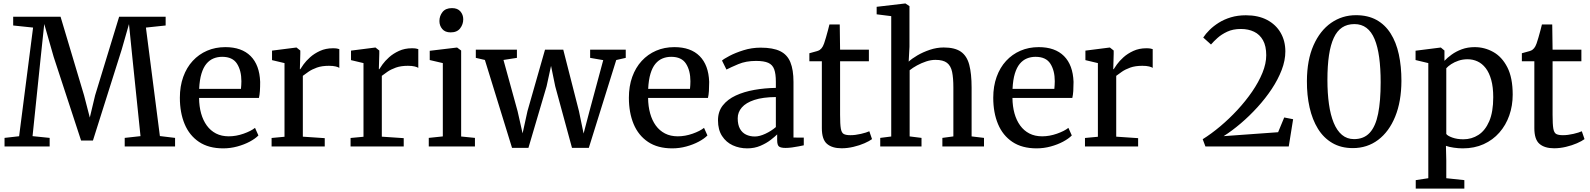

<svg xmlns="http://www.w3.org/2000/svg" viewBox="-20 -839 9110 1100"><path d="M89.5 -58.5 169.5 -681 55.5 -693V-743H327L461.5 -293L494.5 -165.5L525 -293L662.5 -743H929V-693L816 -681L896 -59.5L983 -49V0H694.5V-49L785 -59L738.5 -508L719 -701L677.5 -556L512.5 -34H444.5L287.5 -513L233.5 -701.5L213 -508L166.5 -59L264.5 -49V0H6V-49Z M1259 11Q1175.5 11 1120.2 -26Q1065 -63 1037.8 -128.2Q1010.5 -193.5 1010.5 -279Q1010.5 -345 1029.8 -398.5Q1049 -452 1084 -490Q1119 -528 1166.5 -548.5Q1214 -569 1271 -569Q1364.5 -569 1415.8 -517.8Q1467 -466.5 1470.5 -370Q1470.5 -340 1469 -317.5Q1467.5 -295 1463.5 -278H1120.5Q1121 -229.5 1132.2 -189.2Q1143.5 -149 1164.8 -119.8Q1186 -90.5 1217.5 -74.2Q1249 -58 1290.5 -58Q1332.5 -58 1375.2 -73Q1418 -88 1441 -106.5L1460.5 -63Q1442.5 -44.5 1410.8 -27.5Q1379 -10.5 1339.5 0.2Q1300 11 1259 11ZM1121 -330H1360.5Q1361.5 -339 1362.2 -351.5Q1363 -364 1363 -373.5Q1363 -434.5 1337.8 -474Q1312.5 -513.5 1253 -513.5Q1226 -513.5 1203 -504Q1180 -494.5 1162.5 -473.5Q1145 -452.5 1134.2 -417.2Q1123.5 -382 1121 -330Z M1536 0V-48.5L1610 -55.5V-477.5L1538.5 -494.5V-549L1676 -566.5H1679L1700.5 -549.5V-530.5L1698 -442.5H1700.5Q1705 -450.5 1719 -470Q1733 -489.5 1756.5 -510.8Q1780 -532 1813 -547.2Q1846 -562.5 1887.5 -562.5Q1902 -562.5 1910.5 -561Q1919 -559.5 1924 -557.5V-450Q1918.5 -454.5 1903.5 -458.2Q1888.5 -462 1864.5 -462Q1824 -462 1795.5 -451.8Q1767 -441.5 1747.8 -428.2Q1728.5 -415 1715 -404.5V-56L1840.5 -47.5V0Z M1988.5 0V-48.5L2062.5 -55.5V-477.5L1991 -494.5V-549L2128.5 -566.5H2131.5L2153 -549.5V-530.5L2150.5 -442.5H2153Q2157.5 -450.5 2171.5 -470Q2185.5 -489.5 2209 -510.8Q2232.5 -532 2265.5 -547.2Q2298.5 -562.5 2340 -562.5Q2354.5 -562.5 2363 -561Q2371.5 -559.5 2376.5 -557.5V-450Q2371 -454.5 2356 -458.2Q2341 -462 2317 -462Q2276.5 -462 2248 -451.8Q2219.5 -441.5 2200.2 -428.2Q2181 -415 2167.5 -404.5V-56L2293 -47.5V0Z M2436.5 0V-49L2517 -57.5V-477.5L2442 -495V-548L2597 -566.5H2599L2622 -549.5V-57L2701 -49V0ZM2561.5 -653.5Q2530 -653.5 2513.8 -672.8Q2497.5 -692 2497.5 -718.5Q2497.5 -747.5 2515.2 -770Q2533 -792.5 2569 -792.5H2570Q2601.5 -792.5 2617.8 -773.5Q2634 -754.5 2634 -728.5Q2634 -699.5 2616.2 -676.5Q2598.5 -653.5 2562.5 -653.5Z M2706 -507.5V-554.5H2941.5V-507.5L2864.5 -495.5L2945.5 -201.5L2974 -75L3002 -202.5L3102.5 -554.5H3207L3297 -202L3323.5 -74L3357 -201.5L3436 -494.5L3361 -507.5V-554.5H3565V-507.5L3510.5 -495L3353.5 8H3257L3161 -344.5L3137 -461.5L3111.5 -344.5L3007.5 8H2913.5L2758 -495.5Z M3831.5 11Q3748 11 3692.8 -26Q3637.5 -63 3610.2 -128.2Q3583 -193.5 3583 -279Q3583 -345 3602.2 -398.5Q3621.5 -452 3656.5 -490Q3691.5 -528 3739 -548.5Q3786.5 -569 3843.5 -569Q3937 -569 3988.2 -517.8Q4039.5 -466.5 4043 -370Q4043 -340 4041.5 -317.5Q4040 -295 4036 -278H3693Q3693.5 -229.5 3704.8 -189.2Q3716 -149 3737.2 -119.8Q3758.5 -90.5 3790 -74.2Q3821.5 -58 3863 -58Q3905 -58 3947.8 -73Q3990.5 -88 4013.5 -106.5L4033 -63Q4015 -44.5 3983.2 -27.5Q3951.5 -10.5 3912 0.2Q3872.5 11 3831.5 11ZM3693.5 -330H3933Q3934 -339 3934.8 -351.5Q3935.5 -364 3935.5 -373.5Q3935.5 -434.5 3910.2 -474Q3885 -513.5 3825.5 -513.5Q3798.5 -513.5 3775.5 -504Q3752.5 -494.5 3735 -473.5Q3717.5 -452.5 3706.8 -417.2Q3696 -382 3693.5 -330Z M4261 11Q4216 11 4178 -6.5Q4140 -24 4116.8 -59.8Q4093.5 -95.5 4093.5 -149.5Q4093.5 -200 4121 -235Q4148.5 -270 4195.5 -291.8Q4242.5 -313.5 4301.8 -324Q4361 -334.5 4425 -335.5V-371Q4425 -416 4415.5 -442Q4406 -468 4381.5 -479Q4357 -490 4311.5 -490Q4253.5 -490 4209.8 -471.5Q4166 -453 4142 -440.5L4116.5 -492Q4126.5 -501.5 4159.8 -519Q4193 -536.5 4239.8 -551.2Q4286.5 -566 4338 -566Q4408.5 -566 4449.5 -546Q4490.5 -526 4508.2 -482.5Q4526 -439 4526 -370V-51L4585 -50.5V-6.5Q4574 -4 4555.8 -0.5Q4537.5 3 4517.5 5.8Q4497.5 8.5 4480.5 8.5Q4454 8.5 4443.2 0.5Q4432.5 -7.5 4432.5 -37V-69Q4420 -56.5 4395.5 -37.5Q4371 -18.5 4336.8 -3.8Q4302.5 11 4261 11ZM4304.5 -57Q4331.5 -57 4365.2 -72.8Q4399 -88.5 4425 -111V-283Q4350.5 -282.5 4302 -266.5Q4253.5 -250.5 4230 -223.2Q4206.5 -196 4206.5 -161.5Q4206.5 -124.5 4219.2 -101.5Q4232 -78.5 4254.2 -67.8Q4276.5 -57 4304.5 -57Z M4801.5 10.5Q4747.5 10.5 4718 -14.8Q4688.5 -40 4688.5 -105V-488H4617V-534Q4626.5 -537 4638.8 -540Q4651 -543 4661.2 -546.2Q4671.5 -549.5 4676.5 -553Q4682.5 -557.5 4686.8 -562.5Q4691 -567.5 4694.5 -574.2Q4698 -581 4701.5 -590.5Q4706 -602.5 4712 -624Q4718 -645.5 4723.8 -666.5Q4729.5 -687.5 4732 -699H4791L4793 -554.5H4958V-488H4793V-181Q4793 -127 4797.2 -102.5Q4801.5 -78 4814.2 -71.2Q4827 -64.5 4852 -64.5Q4880.5 -64.5 4912.5 -72Q4944.5 -79.5 4960.5 -87L4976 -42Q4960.5 -30.5 4932.5 -18.2Q4904.5 -6 4870 2.2Q4835.5 10.5 4801.5 10.5Z M5086 -57V-746.5L5002.5 -757V-800L5165 -819H5167.5L5190.5 -804V-571L5186 -486Q5204 -503 5236 -521.8Q5268 -540.5 5307.5 -553.8Q5347 -567 5386.5 -567Q5450 -567 5484.8 -543Q5519.5 -519 5533 -468Q5546.5 -417 5546.5 -337V-57.5L5617.5 -49V0H5379V-49L5442 -57.5V-337.5Q5442 -392 5434.8 -427Q5427.5 -462 5405.5 -479Q5383.5 -496 5339.5 -496Q5313.5 -496 5286.2 -487Q5259 -478 5234.2 -464.5Q5209.5 -451 5191.5 -436.5V-57.5L5259.5 -49V0H5023V-49Z M5919 11Q5835.5 11 5780.2 -26Q5725 -63 5697.8 -128.2Q5670.5 -193.5 5670.5 -279Q5670.5 -345 5689.8 -398.5Q5709 -452 5744 -490Q5779 -528 5826.5 -548.5Q5874 -569 5931 -569Q6024.5 -569 6075.8 -517.8Q6127 -466.5 6130.5 -370Q6130.5 -340 6129 -317.5Q6127.5 -295 6123.5 -278H5780.5Q5781 -229.5 5792.2 -189.2Q5803.5 -149 5824.8 -119.8Q5846 -90.5 5877.5 -74.2Q5909 -58 5950.5 -58Q5992.5 -58 6035.2 -73Q6078 -88 6101 -106.5L6120.5 -63Q6102.5 -44.5 6070.8 -27.5Q6039 -10.5 5999.5 0.2Q5960 11 5919 11ZM5781 -330H6020.5Q6021.5 -339 6022.2 -351.5Q6023 -364 6023 -373.5Q6023 -434.5 5997.8 -474Q5972.5 -513.5 5913 -513.5Q5886 -513.5 5863 -504Q5840 -494.5 5822.5 -473.5Q5805 -452.5 5794.2 -417.2Q5783.5 -382 5781 -330Z M6196 0V-48.5L6270 -55.5V-477.5L6198.5 -494.5V-549L6336 -566.5H6339L6360.5 -549.5V-530.5L6358 -442.5H6360.5Q6365 -450.5 6379 -470Q6393 -489.5 6416.5 -510.8Q6440 -532 6473 -547.2Q6506 -562.5 6547.5 -562.5Q6562 -562.5 6570.5 -561Q6579 -559.5 6584 -557.5V-450Q6578.5 -454.5 6563.5 -458.2Q6548.5 -462 6524.5 -462Q6484 -462 6455.5 -451.8Q6427 -441.5 6407.8 -428.2Q6388.5 -415 6375 -404.5V-56L6500.5 -47.5V0Z M6870.5 -41.5Q6919.5 -72 6971 -115.2Q7022.5 -158.5 7069.5 -209.2Q7116.5 -260 7153.8 -314.2Q7191 -368.5 7212.8 -421.8Q7234.5 -475 7234.5 -522.5Q7234.5 -575 7216 -608.2Q7197.5 -641.5 7164.8 -657.2Q7132 -673 7089.5 -673Q7044 -673 7011 -657.5Q6978 -642 6955.2 -621.5Q6932.5 -601 6918 -584L6873.5 -624Q6887.5 -645.5 6909.8 -667.5Q6932 -689.5 6962.5 -708.8Q6993 -728 7032 -739.8Q7071 -751.5 7118 -751.5Q7189 -751.5 7239.5 -724.8Q7290 -698 7317 -651.2Q7344 -604.5 7344 -544.5Q7344 -493 7323 -438.2Q7302 -383.5 7266 -329.2Q7230 -275 7184.2 -224.8Q7138.5 -174.5 7088.5 -132Q7038.5 -89.5 6990.5 -59L7302.5 -81.5L7337.5 -166L7388.5 -156L7363.5 0H6886Z M7730.5 9.5Q7663 9.5 7613 -19.8Q7563 -49 7530.8 -101.2Q7498.5 -153.5 7482.8 -223.5Q7467 -293.5 7467.5 -375Q7468 -495 7505.2 -579.2Q7542.5 -663.5 7606 -707.8Q7669.5 -752 7748.5 -752Q7817 -752 7866.2 -724.8Q7915.5 -697.5 7947.2 -647.2Q7979 -597 7994 -528Q8009 -459 8009 -375.5Q8008.5 -257 7973.2 -170.8Q7938 -84.5 7875.5 -37.5Q7813 9.5 7730.5 9.5ZM7737.5 -42Q7794 -42 7827.5 -78.5Q7861 -115 7875.5 -187.5Q7890 -260 7890 -367.5Q7890 -448 7881.5 -510.2Q7873 -572.5 7855.2 -615Q7837.5 -657.5 7808.8 -679.2Q7780 -701 7740 -701Q7698.5 -701 7669.2 -681.5Q7640 -662 7621.5 -622.2Q7603 -582.5 7594 -522.5Q7585 -462.5 7585 -381Q7585 -305 7593.8 -242.8Q7602.5 -180.5 7621 -135.5Q7639.5 -90.5 7668.5 -66.2Q7697.5 -42 7737.5 -42Z M8091 241.5V193L8163 182V-477.5L8090 -495V-548.5L8232.5 -566.5H8235L8255.5 -549.5V-490.5Q8271.5 -508 8296.8 -526.2Q8322 -544.5 8355.2 -556.8Q8388.5 -569 8428.5 -569Q8485.5 -569 8535.2 -541.2Q8585 -513.5 8615.8 -453.5Q8646.5 -393.5 8646.5 -297Q8646.5 -233.5 8627 -177.8Q8607.5 -122 8570.2 -79.5Q8533 -37 8480 -13Q8427 11 8360.5 11Q8336 11 8308.5 7Q8281 3 8264 -3.5L8266 80.5V182L8369.5 193V241.5ZM8364 -41Q8411.5 -41 8450.2 -66Q8489 -91 8512 -144.2Q8535 -197.5 8535 -282Q8535 -340 8523.5 -381.2Q8512 -422.5 8491.8 -448.8Q8471.5 -475 8445 -487.2Q8418.5 -499.5 8388 -499.5Q8360.5 -499.5 8336.5 -491.5Q8312.5 -483.5 8294.2 -471.5Q8276 -459.5 8266 -448V-71.5Q8273.5 -60.5 8300.8 -50.8Q8328 -41 8364 -41Z M8883.5 10.5Q8829.5 10.5 8800 -14.8Q8770.5 -40 8770.5 -105V-488H8699V-534Q8708.5 -537 8720.8 -540Q8733 -543 8743.2 -546.2Q8753.5 -549.5 8758.5 -553Q8764.5 -557.5 8768.8 -562.5Q8773 -567.5 8776.5 -574.2Q8780 -581 8783.5 -590.5Q8788 -602.5 8794 -624Q8800 -645.5 8805.8 -666.5Q8811.5 -687.5 8814 -699H8873L8875 -554.5H9040V-488H8875V-181Q8875 -127 8879.2 -102.5Q8883.5 -78 8896.2 -71.2Q8909 -64.5 8934 -64.5Q8962.5 -64.5 8994.5 -72Q9026.5 -79.5 9042.5 -87L9058 -42Q9042.5 -30.5 9014.5 -18.2Q8986.5 -6 8952 2.2Q8917.5 10.5 8883.5 10.5Z"/></svg>

Font: Merriweather 20pt
Style: Regular
Weight: 400
Version: Version 2.100